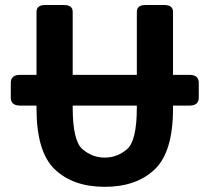

<svg xmlns="http://www.w3.org/2000/svg" viewBox="-20 -720 826 757"><path d="M266.6 -296.4Q266.6 -164.6 305.4 -131.6Q344.2 -98.6 393.1 -98.6Q441.9 -98.6 480.7 -131.6Q519.5 -164.6 519.5 -296.4V-303.7H266.6ZM59.1 -303.7Q22.5 -303.7 22.5 -335.4V-393.1Q22.5 -424.8 59.1 -424.8H124V-673.3Q124 -700.2 158.2 -700.2H232.4Q266.6 -700.2 266.6 -673.3V-424.8H519.5V-673.3Q519.5 -700.2 553.7 -700.2H627.9Q662.1 -700.2 662.1 -673.3V-424.8H727.1Q763.7 -424.8 763.7 -393.1V-335.4Q763.7 -303.7 727.1 -303.7H662.1V-291.5Q662.1 -120.6 589.8 -52Q517.6 16.6 393.1 16.6Q268.6 16.6 196.3 -52Q124 -120.6 124 -291.5V-303.7Z"/></svg>

Font: Istok
Style: Bold
Weight: 700
Designer: Andrey V. Panov
Foundry: Andrey V. Panov
Version: Version 1.0.1